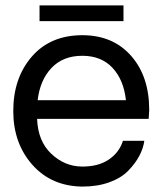

<svg xmlns="http://www.w3.org/2000/svg" viewBox="-20 -684 604 709"><path d="M436 -606H126V-664H436ZM531 -278Q531 -269 529 -245H117Q120 -163 169 -116.5Q218 -70 281 -69Q341 -68 380.5 -94Q420 -120 434 -164H513Q509 -136 494.5 -108.5Q480 -81 454 -54Q428 -27 384 -11Q340 5 285 5Q170 4 99.5 -75.5Q29 -155 29 -274Q29 -396 97.5 -475Q166 -554 284 -554Q397 -554 464 -478Q531 -402 531 -278ZM284 -478Q213 -478 170.5 -433.5Q128 -389 119 -314H445Q437 -389 395.5 -433.5Q354 -478 284 -478Z"/></svg>

Font: Oakes Grotesk
Style: Regular
Weight: 400
Designer: Samuel Oakes
Foundry: Samuel Oakes
Version: Version 1.000;PS 001.000;hotconv 1.0.88;makeotf.lib2.5.64775